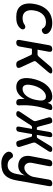

<svg xmlns="http://www.w3.org/2000/svg" viewBox="1076 -1676 847 3040"><g transform="rotate(90 1500.0 -156.5)"><path d="M43 -275Q56 -351 85 -405Q114 -459 154 -493.5Q194 -528 242.5 -544Q291 -560 341 -560Q381 -560 410.5 -553Q440 -546 461.5 -533.5Q483 -521 496.5 -506Q510 -491 516 -475Q524 -450 515.5 -431Q507 -412 487 -402Q468 -392 451 -395Q434 -398 428 -413Q419 -432 395.5 -446Q372 -460 331 -460Q298 -460 268 -449Q238 -438 214 -415.5Q190 -393 172.5 -359Q155 -325 147 -278Q138 -231 143.5 -195.5Q149 -160 165.5 -136.5Q182 -113 207.5 -101.5Q233 -90 264 -90Q290 -90 318.5 -96.5Q347 -103 366 -118Q382 -131 401.5 -133Q421 -135 436 -121Q442 -115 444.5 -106.5Q447 -98 445.5 -88Q444 -78 438 -67Q432 -56 420 -45Q402 -27 381 -16Q360 -5 338 1Q316 7 292.5 8.5Q269 10 245 10Q189 10 146 -7Q103 -24 76 -58.5Q49 -93 39.5 -147Q30 -201 43 -275Z M656 10Q630 10 619.5 -2.5Q609 -15 613 -42L696 -508Q700 -535 715.5 -547.5Q731 -560 757 -560Q783 -560 793.5 -547.5Q804 -535 800 -508L767 -327H839Q850 -327 859 -331.5Q868 -336 876 -345L1031 -527Q1044 -544 1061 -552Q1078 -560 1098 -560Q1137 -560 1143 -544Q1149 -528 1121 -495L958 -304Q950 -295 948.5 -286Q947 -277 951 -268L1048 -58Q1063 -24 1050 -7Q1037 10 998 10Q978 10 964.5 2Q951 -6 943 -24L853 -220Q849 -229 842 -233.5Q835 -238 824 -238H752L717 -42Q712 -15 697 -2.5Q682 10 656 10Z M1357 10Q1321 10 1291.5 -2.5Q1262 -15 1243 -43Q1224 -71 1218 -116Q1212 -161 1223 -227Q1235 -296 1260 -357Q1285 -418 1322 -463Q1359 -508 1407 -534Q1455 -560 1512 -560Q1560 -560 1583 -536Q1602 -516 1610 -487L1618 -511Q1626 -538 1643 -549Q1660 -560 1684 -560Q1711 -560 1719 -548.5Q1727 -537 1718 -511Q1699 -453 1684 -397Q1669 -341 1660 -283.5Q1651 -226 1648 -165.5Q1645 -105 1649 -38Q1651 -14 1640 -2Q1629 10 1603 10Q1577 10 1563.5 -2Q1550 -14 1549 -38Q1546 -81 1546 -121Q1537 -104 1527 -89Q1497 -44 1455 -17Q1413 10 1357 10ZM1389 -90Q1418 -90 1445.5 -105Q1473 -120 1496 -148Q1519 -176 1536.5 -215.5Q1554 -255 1563 -305Q1568 -330 1571 -357.5Q1574 -385 1570 -407.5Q1566 -430 1552 -445Q1538 -460 1508 -460Q1478 -460 1449 -441.5Q1420 -423 1395.5 -391Q1371 -359 1352.5 -315Q1334 -271 1326 -221Q1315 -160 1330 -125Q1345 -90 1389 -90Z M1836 -21Q1826 -6 1815 2Q1804 10 1787 10Q1754 10 1743.5 -6Q1733 -22 1753 -52L1890 -258Q1896 -268 1898 -278.5Q1900 -289 1898 -299L1841 -497Q1833 -528 1849 -544Q1865 -560 1899 -560Q1916 -560 1923.5 -551.5Q1931 -543 1936 -528L1988 -334Q1990 -326 1995 -321Q2000 -316 2010 -316H2035L2070 -519Q2074 -540 2086 -550Q2098 -560 2119 -560Q2139 -560 2147 -550Q2155 -540 2152 -519L2116 -316H2143Q2153 -316 2160 -321Q2167 -326 2172 -335L2290 -528Q2299 -543 2310.5 -551.5Q2322 -560 2339 -560Q2373 -560 2382.5 -544Q2392 -528 2373 -497L2245 -299Q2239 -289 2237.5 -278.5Q2236 -268 2239 -258L2304 -52Q2314 -22 2298 -6Q2282 10 2248 10Q2232 10 2223.5 2.5Q2215 -5 2210 -21L2149 -220Q2147 -229 2142 -234Q2137 -239 2127 -239H2103L2067 -31Q2064 -10 2051.5 0Q2039 10 2019 10Q1998 10 1990 0Q1982 -10 1985 -31L2021 -239H1995Q1985 -239 1978.5 -234Q1972 -229 1965 -220Z M2736 0 2759 -127Q2736 -77 2696.5 -49Q2657 -21 2604 -21Q2562 -21 2530.5 -35Q2499 -49 2478.5 -74.5Q2458 -100 2451 -135.5Q2444 -171 2452 -214L2508 -508Q2514 -535 2528.5 -547.5Q2543 -560 2569 -560Q2595 -560 2606 -547.5Q2617 -535 2612 -508L2560 -241Q2555 -217 2557.5 -195Q2560 -173 2570 -156Q2580 -139 2596.5 -128.5Q2613 -118 2639 -118Q2665 -118 2689 -132.5Q2713 -147 2732.5 -168.5Q2752 -190 2765 -216Q2778 -242 2782 -265L2824 -508Q2829 -535 2844 -547.5Q2859 -560 2885 -560Q2912 -560 2922.5 -547.5Q2933 -535 2928 -508L2838 0Q2827 64 2807 110.5Q2787 157 2755 187.5Q2723 218 2677 232.5Q2631 247 2566 247Q2533 247 2505.5 240Q2478 233 2456 221Q2434 209 2417.5 193.5Q2401 178 2391 160Q2385 151 2383 139.5Q2381 128 2383 118Q2384 107 2389.5 97Q2395 87 2403.5 79Q2412 71 2423 66.5Q2434 62 2447 62Q2458 62 2466 66Q2474 70 2479 79Q2487 91 2497 103.5Q2507 116 2520.5 125.5Q2534 135 2553 141Q2572 147 2598 147Q2623 147 2645 139Q2667 131 2685 113.5Q2703 96 2716 68.5Q2729 41 2736 0Z"/></g></svg>

Font: Maple Mono NL Medium
Style: Italic
Weight: 500
Italic angle: -10°
Monospace: yes
Designer: subframe7536
Version: Version 7.000